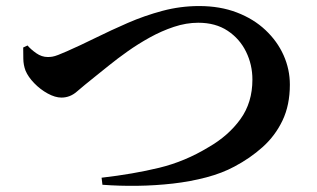

<svg xmlns="http://www.w3.org/2000/svg" viewBox="-20 -652 1040 629"><path d="M70.2 -503Q80.9 -490.3 98.8 -477.7Q116.7 -465.2 136.5 -465.2Q143.9 -465.2 151.6 -466.4Q159.3 -467.7 170.7 -472.1Q182.2 -476.4 198.3 -483.6Q242.7 -503.1 293.1 -528Q343.6 -552.9 398.6 -576.9Q453.6 -600.8 512.3 -616.5Q571.1 -632.2 632.4 -632.2Q701.1 -632.2 756 -611.1Q810.9 -590.1 849.7 -553.5Q888.5 -517 909.1 -470.9Q929.6 -424.8 929.6 -374.7Q929.6 -307.8 905.6 -257.4Q881.6 -207.1 840.5 -170.3Q799.5 -133.5 747.9 -106.3Q707.7 -84.6 655.7 -70.9Q603.8 -57.2 546.3 -50.6Q488.7 -44.1 429.9 -43.3Q371.2 -42.5 315.6 -46.7L312.8 -69.8Q417.4 -81.9 501.7 -102.4Q586.1 -122.9 663.2 -169.8Q728.2 -207.1 767.5 -261.5Q806.9 -315.8 806.9 -391.3Q806.9 -440.1 786.1 -482.5Q765.3 -525 725.8 -551.2Q686.2 -577.5 629.5 -577.5Q590.1 -577.5 549.6 -564Q509.1 -550.5 470.5 -529.1Q431.9 -507.7 398.1 -483.7Q364.2 -459.7 337.6 -438.1Q311.1 -416.4 294.1 -403.2Q253.5 -370.8 231.4 -351.6Q209.2 -332.3 181.2 -332.3Q160.9 -332.3 136.4 -345.6Q111.9 -359 92.1 -379.5Q72.3 -399.9 63.6 -420.6Q56.6 -439.4 56.4 -459.4Q56.3 -479.4 56 -496.4Z"/></svg>

Font: Noto Serif KR
Style: Regular
Weight: 200
Designer: Ryoko NISHIZUKA 西塚涼子 (kana & ideographs); Frank Grießhammer (Latin, Greek & Cyrillic); Wenlong ZHANG 张文龙 (bopomofo); San
Foundry: Adobe
Version: Version 2.001;hotconv 1.1.0;makeotfexe 2.6.0